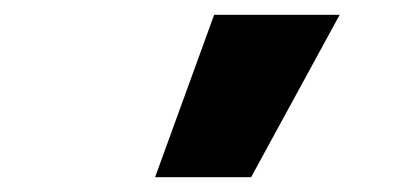

<svg xmlns="http://www.w3.org/2000/svg" viewBox="-20 -1020 540 260"><path d="M320 -780H190L270 -1000H440Z"/></svg>

Font: M PLUS 1 Code
Style: Regular
Weight: 400
Designer: Coji Morishita
Foundry: UNDERFOREST DESIGN
Version: Version 1.005